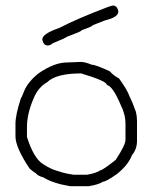

<svg xmlns="http://www.w3.org/2000/svg" viewBox="-20 -676 540 685"><path d="M267.6 -455.1Q283.7 -455.1 306.6 -445.3Q320.8 -445.3 371.1 -421.9Q387.2 -404.8 404.3 -396.5Q433.6 -356.4 441.4 -334Q453.1 -310.5 464.8 -277.3Q468.8 -261.7 468.8 -244.1V-173.8Q468.8 -143.6 451.2 -123Q437 -86.4 396.5 -54.7Q357.9 -27.3 345.7 -27.3Q335.9 -18.6 296.9 -11.7H230.5Q169.9 -21.5 134.8 -43Q113.8 -48.8 107.4 -58.6Q104.5 -58.6 85.9 -74.2Q35.2 -149.9 35.2 -189.5V-234.4Q35.2 -266.1 54.7 -326.2Q56.6 -326.2 66.4 -351.6Q80.1 -384.3 117.2 -414.1Q173.3 -453.1 218.8 -453.1Q256.3 -455.1 267.6 -455.1ZM76.2 -222.7V-187.5Q100.6 -109.9 134.8 -89.8Q161.1 -73.2 177.7 -68.4L203.1 -60.5Q215.8 -56.6 242.2 -52.7H291Q322.8 -58.1 337.9 -68.4Q345.7 -68.4 392.6 -105.5Q427.7 -158.2 427.7 -177.7V-234.4Q427.7 -268.1 410.2 -302.7Q381.8 -369.1 361.3 -373Q361.3 -386.7 269.5 -414.1Q180.2 -414.1 148.4 -382.8Q115.7 -364.3 99.6 -324.2Q76.2 -269.5 76.2 -222.7ZM382.8 -656.2Q398.4 -656.2 402.3 -634.8Q402.3 -614.7 355.5 -603.5L310.5 -585.9Q310.1 -581.5 271.5 -568.4Q271.5 -564.9 244.1 -554.7L218.8 -544.9Q213.4 -540 168 -521.5Q159.2 -513.7 150.4 -513.7Q134.8 -513.7 130.9 -535.2Q130.9 -555.7 191.4 -576.2Q254.9 -609.4 363.3 -650.4Q378.9 -656.2 382.8 -656.2Z"/></svg>

Font: CEF Fonts CJK Mono
Style: Regular
Weight: 400
Designer: PartyBoss (派对大魔王)
Version: Release 2.25